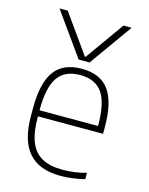

<svg xmlns="http://www.w3.org/2000/svg" viewBox="-120 -866 739 951"><g transform="rotate(15 250.0 -390.0)"><path d="M65 -790H107L248 -592H252L393 -790H435L278 -570H222ZM284 10Q174 10 120 -51.5Q66 -113 66 -240V-280Q66 -409 110.5 -469.5Q155 -530 250 -530Q345 -530 389.5 -469.5Q434 -409 434 -280V-246H83V-277H411L400 -263V-279Q400 -395 364 -446.5Q328 -498 250 -498Q172 -498 136 -446.5Q100 -395 100 -279V-241Q100 -164 119.5 -115.5Q139 -67 180 -44.5Q221 -22 285 -22Q315 -22 346.5 -26Q378 -30 407 -39V-6Q379 1 346 5.5Q313 10 284 10Z"/></g></svg>

Font: M PLUS 1 Code ExtraLight
Style: Regular
Weight: 250
Designer: Coji Morishita
Foundry: UNDERFOREST DESIGN
Version: Version 1.002